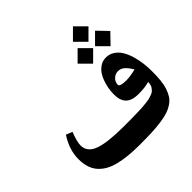

<svg xmlns="http://www.w3.org/2000/svg" viewBox="-212 -1050 1281 1281"><g transform="rotate(-45 428.0 -409.5)"><path d="M648.4 -846.7 721.7 -773.4 648.4 -700.2 575.2 -773.4ZM731.9 -721.7 802.7 -648.4 731.9 -575.2 658.7 -648.4ZM567.4 -721.7 640.6 -648.4 567.4 -575.2 494.1 -648.4ZM417.5 -134.3Q459 -134.3 484.6 -134.5Q510.3 -134.8 541.7 -135.5Q573.2 -136.2 591.8 -137.5Q610.4 -138.7 632.8 -141.4Q655.3 -144 667.5 -147.5Q679.7 -150.9 693.6 -156.2Q707.5 -161.6 714.6 -168.5Q721.7 -175.3 728.3 -184.3Q734.9 -193.4 737.5 -204.6Q740.2 -215.8 740.7 -229.5Q699.2 -217.3 638.7 -217.3Q578.1 -217.3 549.1 -245.1Q520 -272.9 520 -330.1Q520 -370.1 529.1 -407.7Q538.1 -445.3 554.4 -476.1Q570.8 -506.8 597.4 -525.6Q624 -544.4 655.8 -544.4Q689.5 -544.4 716.3 -526.6Q743.2 -508.8 760.3 -480.5Q777.3 -452.1 788.8 -414.3Q800.3 -376.5 804.9 -338.9Q809.6 -301.3 809.6 -262.7Q809.6 -213.9 805.9 -177.2Q802.2 -140.6 792 -110.4Q781.7 -80.1 767.8 -59.3Q753.9 -38.6 729.5 -22.5Q705.1 -6.3 677 2.9Q648.9 12.2 606.2 18.1Q563.5 23.9 517.1 25.9Q470.7 27.8 406.2 27.8Q346.2 27.8 298.1 22.9Q250 18.1 209.2 7.6Q168.5 -2.9 138.9 -20.3Q109.4 -37.6 88.6 -62Q67.9 -86.4 57.6 -119.1Q47.4 -151.9 47.4 -193.4Q47.4 -282.7 104 -368.7L148.4 -350.6Q122.1 -285.2 122.1 -248.5Q122.1 -185.5 193.1 -159.9Q264.2 -134.3 417.5 -134.3ZM584 -358.9Q584 -339.4 647.9 -339.4Q681.2 -339.4 735.4 -352.5Q713.9 -389.2 693.8 -406Q673.8 -422.9 648.4 -422.9Q623 -422.9 603.5 -404.1Q584 -385.3 584 -358.9Z"/></g></svg>

Font: Parastoo FD
Style: Bold-FD
Weight: 700
Foundry: Saber Rastikerdar (saber.rastikerdar@gmail.com)
Version: Version 2.0.1